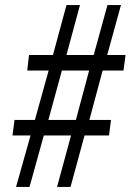

<svg xmlns="http://www.w3.org/2000/svg" viewBox="-20 -734 513 754"><path d="M43 0 100 -202H29L37 -263H117L171 -457H87L94 -518H188L241 -714H294L241 -518H348L402 -714H455L401 -518H473L465 -457H383L331 -263H416L408 -202H312L257 0H204L259 -202H152L96 0ZM170 -263H278L330 -457H223Z"/></svg>

Font: Noto Serif ExtraCondensed Medium
Style: Italic
Weight: 500
Width: 2
Italic angle: -12°
Designer: Monotype Design Team
Foundry: Monotype Imaging Inc.
Version: Version 2.013; ttfautohint (v1.8.4.7-5d5b)